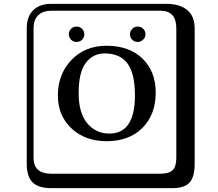

<svg xmlns="http://www.w3.org/2000/svg" viewBox="-20 -774 1140 1006"><path d="M742.2 -594.2Q742.2 -578.1 730 -566.2Q717.8 -554.2 702.1 -554.2Q685.1 -554.2 673.1 -565.7Q661.1 -577.1 661.1 -594Q661.1 -610.8 673.1 -622.8Q685.1 -634.8 702.1 -634.8Q719.2 -634.8 730.7 -622.8Q742.2 -610.8 742.2 -594.2ZM340.8 -594.2Q340.8 -611.3 352.3 -623Q363.8 -634.8 380.9 -634.8Q397.9 -634.8 409.9 -622.8Q421.9 -610.8 421.9 -594Q421.9 -577.1 409.9 -565.7Q397.9 -554.2 380.9 -554.2Q363.8 -554.2 352.3 -566.2Q340.8 -578.1 340.8 -594.2ZM527.8 -494.1Q467.8 -494.1 429.9 -445.1Q392.1 -396 392.1 -286.1Q392.1 -182.1 437 -128.2Q481.9 -74.2 553.2 -74.2Q687 -74.2 687 -273.9Q687 -389.2 647.9 -441.7Q608.9 -494.1 527.8 -494.1ZM795.9 -288.1Q795.9 -174.3 726.6 -104.2Q657.2 -34.2 538.1 -34.2Q426.3 -34.2 354.7 -101.1Q283.2 -168 283.2 -273.9Q283.2 -384.8 354 -459.5Q424.8 -534.2 538.1 -534.2Q657.2 -534.2 726.6 -467Q795.9 -399.9 795.9 -288.1ZM249 -717.8Q204.1 -717.8 179.9 -693.8Q155.8 -669.9 155.8 -625V53.2Q155.8 136.2 249 136.2H820.8Q865.7 136.2 884.8 117.2Q903.8 98.1 903.8 53.2V-625Q903.8 -717.8 820.8 -717.8ZM1000 84Q1000 152.8 973.4 182.4Q946.8 211.9 880.9 211.9H249Q181.2 211.9 150.6 181.4Q120.1 150.9 120.1 84V-625Q120.1 -687 154.1 -720.5Q188 -753.9 249 -753.9H851.1Q920.9 -753.9 960.4 -721.9Q1000 -689.9 1000 -625Z"/></svg>

Font: Linux Biolinum Keyboard O
Style: Regular
Weight: 700
Designer: Philipp H. Poll
Foundry: Philipp H. Poll
Version: Version 0.6.1